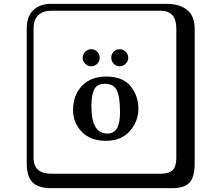

<svg xmlns="http://www.w3.org/2000/svg" viewBox="-20 -774 1140 1006"><path d="M563 -471.2Q563 -490.2 575.7 -503.2Q588.4 -516.1 606.7 -516.1Q625 -516.1 638.4 -502.9Q651.9 -489.7 651.9 -471.2Q651.9 -453.1 638.4 -439.9Q625 -426.8 606.9 -426.8Q588.9 -426.8 575.9 -439.9Q563 -453.1 563 -471.2ZM413.1 -471.2Q413.1 -489.7 426.5 -502.9Q439.9 -516.1 458.3 -516.1Q476.6 -516.1 489.5 -502.9Q502.4 -489.7 502.4 -471.2Q502.4 -453.1 489.5 -439.9Q476.6 -426.8 458.3 -426.8Q439.9 -426.8 426.5 -439.9Q413.1 -453.1 413.1 -471.2ZM362.8 -196.8Q362.8 -274.9 409.4 -324Q456.1 -373 536.1 -373Q623 -373 664.1 -322.5Q705.1 -272 705.1 -204.1Q705.1 -138.2 660.2 -87.2Q615.2 -36.1 534.2 -36.1Q454.1 -36.1 408.4 -83.5Q362.8 -130.9 362.8 -196.8ZM529.8 -335Q506.8 -335 491.9 -325.9Q477.1 -316.9 470.5 -298.3Q463.9 -279.8 461.4 -261.5Q459 -243.2 459 -214.8Q459 -73.7 543.9 -74.2Q608.9 -74.2 608.9 -184.1Q608.9 -266.1 592.3 -300.5Q575.7 -335 529.8 -335ZM249 -717.8Q204.1 -717.8 179.9 -693.8Q155.8 -669.9 155.8 -625V53.2Q155.8 136.2 249 136.2H820.8Q865.7 136.2 884.8 117.2Q903.8 98.1 903.8 53.2V-625Q903.8 -717.8 820.8 -717.8ZM1000 84Q1000 152.8 973.4 182.4Q946.8 211.9 880.9 211.9H249Q181.2 211.9 150.6 181.4Q120.1 150.9 120.1 84V-625Q120.1 -687 154.1 -720.5Q188 -753.9 249 -753.9H851.1Q920.9 -753.9 960.4 -721.9Q1000 -689.9 1000 -625Z"/></svg>

Font: Linux Biolinum Keyboard O
Style: Regular
Weight: 700
Designer: Philipp H. Poll
Foundry: Philipp H. Poll
Version: Version 0.6.1